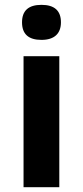

<svg xmlns="http://www.w3.org/2000/svg" viewBox="-20 -780 345 800"><path d="M71.8 -687C71.8 -638.2 98.6 -613.8 152.8 -613.8C207 -613.8 233.9 -640.6 233.9 -687C233.9 -735.4 207 -759.8 152.8 -759.8C98.6 -759.8 71.8 -735.4 71.8 -687ZM227.1 -545.9H78.1V0H227.1Z"/></svg>

Font: Open Sans bold
Style: Bold
Weight: 700
Foundry: Ascender Corporation
Version: Version 1.100;PS 001.100;hotconv 1.0.88;makeotf.lib2.5.64775